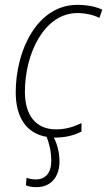

<svg xmlns="http://www.w3.org/2000/svg" viewBox="-20 -559 443 794"><path d="M208 10C254 10 290 -1 317 -15V-50C284 -34 251 -24 212 -24C127 -24 83 -84 83 -179C83 -341 165 -505 300 -505C331 -505 365 -498 391 -485L403 -519C376 -532 338 -539 300 -539C134 -539 45 -351 45 -177C45 -73 90 -7 173 7C183 33 192 66 192 106C192 157 167 183 129 183C112 183 99 180 90 176L87 207C95 211 110 215 130 215C189 215 226 175 226 108C226 69 215 34 203 10C205 10 207 10 208 10Z"/></svg>

Font: Noto Sans SemiCondensed ExtraLight
Style: Italic
Weight: 200
Width: 4
Italic angle: -12°
Designer: Monotype Design Team
Foundry: Monotype Imaging Inc.
Version: Version 2.013